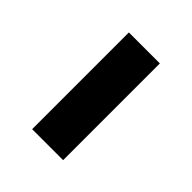

<svg xmlns="http://www.w3.org/2000/svg" viewBox="-10 -440 320 320"><g transform="rotate(-45 150.0 -279.5)"><path d="M264 -243H36V-316H264Z"/></g></svg>

Font: Ekushey Sumon
Style: Regular
Weight: 400
Designer: Al Mamun Sumon
Foundry: Al Mamun Sumon
Version: Version 1.0